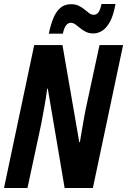

<svg xmlns="http://www.w3.org/2000/svg" viewBox="-22 -939 635 959"><path d="M-2 0 148.9 -713.9H290L374 -229H377Q382.3 -259.8 387.2 -289.1Q392.1 -318.4 396.7 -344Q401.4 -369.6 404.8 -388.2L475.1 -713.9H592.8L441.9 0H300.8L216.8 -496.1H213.9Q210.4 -471.2 206.5 -445.8Q202.6 -420.4 198.2 -397.2Q193.8 -374 190.2 -354.5Q186.5 -335 184.1 -320.8L115.2 0ZM221.7 -771Q230.5 -813 243.7 -846.2Q256.8 -879.4 278.3 -898.7Q299.8 -918 333 -918Q355.5 -918 371.8 -909.9Q388.2 -901.9 400.4 -891.6Q412.6 -881.3 423.3 -873.3Q434.1 -865.2 445.8 -865.2Q460 -865.2 469.2 -876.7Q478.5 -888.2 484.9 -918.9H554.7Q545.4 -864.3 528.1 -832Q510.7 -799.8 489.3 -785.9Q467.8 -772 444.8 -772Q422.9 -772 406.7 -780Q390.6 -788.1 378.2 -798.6Q365.7 -809.1 354.5 -817.1Q343.3 -825.2 331.1 -825.2Q318.4 -825.2 308.1 -812.5Q297.9 -799.8 292 -771Z"/></svg>

Font: Open Sans Condensed
Style: Italic
Weight: 400
Width: 3
Italic angle: -12°
Designer: Monotype Design Team
Foundry: Monotype Imaging Inc.
Version: Version 3.000